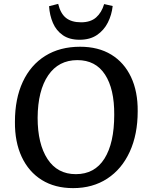

<svg xmlns="http://www.w3.org/2000/svg" viewBox="-20 -956 770 990"><path d="M57 -328Q57 -447 97.5 -534Q138 -621 213.5 -668Q289 -715 393 -715Q487 -715 553.5 -674.5Q620 -634 655.5 -559Q691 -484 690 -382Q690 -263 649 -173.5Q608 -84 533 -35Q458 14 357 14Q263 14 195.5 -28Q128 -70 92 -147Q56 -224 57 -328ZM174 -349Q174 -214 225 -136Q276 -58 371 -58Q468 -58 518.5 -138Q569 -218 569 -364Q570 -497 521.5 -571.5Q473 -646 379 -646Q282 -646 228.5 -567.5Q175 -489 174 -349ZM280 -936Q292 -886 320.5 -863.5Q349 -841 398 -841Q447 -841 475.5 -866Q504 -891 517 -935L561 -925Q556 -879 536 -839.5Q516 -800 480 -775.5Q444 -751 390 -751Q338 -751 304 -774.5Q270 -798 253 -837.5Q236 -877 233 -924Z"/></svg>

Font: Literata 12pt Medium
Style: Italic
Weight: 500
Italic angle: -2°
Designer: Latin by Veronika Burian and Jose Scaglione. Greek by Irene Vlachou. Cyrillic by Vera Evstafieva
Foundry: TypeTogether
Version: Version 3.002